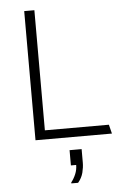

<svg xmlns="http://www.w3.org/2000/svg" viewBox="-61 -729 657 1016"><g transform="rotate(-5 267.5 -221.0)"><path d="M107 0V-686H161V-48H501L513 0ZM276 244V239Q291 220 300.5 197Q310 174 310 149H282V68H346V140Q346 165 339 192.5Q332 220 312 244Z"/></g></svg>

Font: Chivo Medium Thin
Style: Regular
Weight: 250
Version: Version 2.002